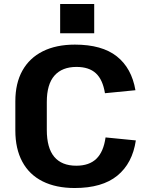

<svg xmlns="http://www.w3.org/2000/svg" viewBox="-20 -934 744 964"><path d="M355 10Q261 10 194 -23.5Q127 -57 92 -122Q57 -187 57 -279V-425Q57 -516 92.5 -579.5Q128 -643 195 -676.5Q262 -710 356 -710Q492 -710 566.5 -651Q641 -592 660 -481L507 -466Q496 -534 461.5 -566Q427 -598 364 -598Q292 -598 253.5 -554.5Q215 -511 215 -422V-282Q215 -191 252.5 -146.5Q290 -102 363 -102Q428 -102 464 -137Q500 -172 510 -244L662 -229Q645 -114 569 -52Q493 10 355 10ZM453 -914V-767H282V-914Z"/></svg>

Font: Pathway Extreme
Style: Bold
Weight: 700
Designer: Eduardo Rodriguez Tunni
Foundry: Eduardo Rodriguez Tunni
Version: Version 1.001;gftools[0.9.26]